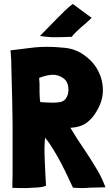

<svg xmlns="http://www.w3.org/2000/svg" viewBox="-20 -955 558 976"><path d="M115 1C133 0 151 -1 170 -2C188 -3 203 -6 214 -11C213 -24 212 -41 211 -62C210 -83 209 -106 208 -130C207 -153 206 -176 206 -199C206 -221 208 -239 209 -255C226 -235 239 -215 253 -192C267 -169 280 -146 292 -123C304 -100 315 -77 325 -56L351 -1C366 0 381 1 395 1C410 1 425 0 439 -1L517 -3H516C506 -30 494 -57 479 -83C464 -108 449 -133 433 -158C417 -183 401 -207 384 -232C367 -256 354 -281 338 -305C375 -308 401 -316 423 -333C444 -349 460 -369 473 -393C493 -426 503 -461 503 -496C503 -535 493 -570 475 -602C458 -633 433 -658 402 -679C371 -700 335 -711 296 -713C269 -716 243 -717 218 -717C197 -717 176 -716 156 -714C111 -709 70 -704 33 -699C34 -690 36 -674 37 -650C38 -625 38 -596 39 -562C40 -527 41 -490 42 -449C43 -408 43 -366 44 -325V-204V-100C44 -70 44 -46 43 -28V0C57 1 97 1 115 1ZM248 -433C225 -433 204 -435 185 -436C183 -443 182 -452 182 -463C181 -474 181 -485 181 -496V-530C180 -541 180 -550 179 -559C202 -568 225 -574 248 -575C267 -575 285 -570 304 -556C313 -549 320 -539 324 -527C327 -517 328 -508 328 -499C328 -482 324 -468 316 -456C309 -445 299 -439 286 -436C274 -434 261 -433 248 -433ZM241 -766C257 -765 329 -767 345 -768C352 -780 378 -803 393 -817C406 -827 413 -834 446 -864L350 -935C323 -915 296 -887 266 -857C253 -843 200 -789 183 -772C191 -770 228 -767 241 -766Z"/></svg>

Font: Londrina Solid CC
Style: CC
Weight: 400
Designer: Marcelo Magalhaes
Foundry: Tipos Pereira
Version: Version 1.003;FEAKit 1.0